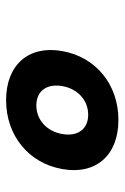

<svg xmlns="http://www.w3.org/2000/svg" viewBox="90 -833 406 626"><g transform="rotate(90 293.0 -520.0)"><path d="M306.6 -336.9C421.9 -336.9 511.7 -410.2 531.2 -520C550.8 -629.9 486.3 -703.1 371.1 -703.1C255.9 -703.1 166 -629.9 146.5 -520C127 -410.2 191.4 -336.9 306.6 -336.9ZM323.7 -435.5C276.9 -435.5 252 -469.2 260.7 -520C269.5 -570.8 307.1 -604.5 354 -604.5C400.9 -604.5 425.8 -570.8 417 -520C408.2 -469.2 370.6 -435.5 323.7 -435.5Z"/></g></svg>

Font: Cascadia Code NF
Style: Bold Italic
Weight: 700
Italic angle: -10°
Monospace: yes
Designer: Aaron Bell
Foundry: Saja Typeworks
Version: Version 2404.023